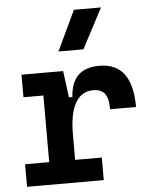

<svg xmlns="http://www.w3.org/2000/svg" viewBox="-55 -841 696 886"><g transform="rotate(-5 293.0 -397.5)"><path d="M266.1 -222.7C266.1 -347.2 302.7 -417.5 376.5 -417.5C425.8 -417.5 447.3 -390.1 447.3 -323.2H567.4C567.4 -459.5 516.6 -527.3 415 -527.3C329.1 -527.3 284.2 -483.9 278.8 -394.5H262.7L246.6 -517.6H53.7V-413.1H146V-104.5H34.2V0H389.6V-104.5H266.1ZM232.9 -609.4H348.6L446.3 -794.9H320.8Z"/></g></svg>

Font: Cascadia Code PL SemiBold
Style: Regular
Weight: 600
Monospace: yes
Designer: Aaron Bell
Foundry: Saja Typeworks
Version: Version 2404.023